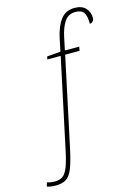

<svg xmlns="http://www.w3.org/2000/svg" viewBox="-280 -846 826 1163"><g transform="rotate(-15 133.0 -265.0)"><path d="M-79 240Q-110 240 -134 232L-127 207Q-117 211 -103.5 213Q-90 215 -79 215Q-50 215 -30.5 202.5Q-11 190 4 153Q19 116 34 43L152 -511H68L72 -529L157 -536L173 -613Q188 -686 219.5 -728Q251 -770 307 -770Q354 -770 377 -744.5Q400 -719 400 -683Q400 -670 392 -661.5Q384 -653 373 -653Q373 -703 358.5 -724Q344 -745 306 -745Q262 -745 238 -710Q214 -675 201 -613L185 -536H275L270 -511H180L62 43Q45 123 28 166Q11 209 -14 224.5Q-39 240 -79 240Z"/></g></svg>

Font: Noto Serif Thin
Style: Italic
Weight: 100
Italic angle: -12°
Designer: Monotype Design Team
Foundry: Monotype Imaging Inc.
Version: Version 2.014; ttfautohint (v1.8.4.7-5d5b)